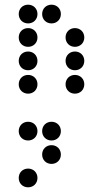

<svg xmlns="http://www.w3.org/2000/svg" viewBox="-20 -410 440 820"><path d="M100 -310C123 -310 140 -327 140 -350C140 -373 123 -390 100 -390C77 -390 60 -373 60 -350C60 -327 77 -310 100 -310ZM200 -310C223 -310 240 -327 240 -350C240 -373 223 -390 200 -390C177 -390 160 -373 160 -350C160 -327 177 -310 200 -310ZM100 -210C123 -210 140 -227 140 -250C140 -273 123 -290 100 -290C77 -290 60 -273 60 -250C60 -227 77 -210 100 -210ZM300 -210C323 -210 340 -227 340 -250C340 -273 323 -290 300 -290C277 -290 260 -273 260 -250C260 -227 277 -210 300 -210ZM100 -110C123 -110 140 -127 140 -150C140 -173 123 -190 100 -190C77 -190 60 -173 60 -150C60 -127 77 -110 100 -110ZM300 -110C323 -110 340 -127 340 -150C340 -173 323 -190 300 -190C277 -190 260 -173 260 -150C260 -127 277 -110 300 -110ZM100 -10C123 -10 140 -27 140 -50C140 -73 123 -90 100 -90C77 -90 60 -73 60 -50C60 -27 77 -10 100 -10ZM300 -10C323 -10 340 -27 340 -50C340 -73 323 -90 300 -90C277 -90 260 -73 260 -50C260 -27 277 -10 300 -10ZM100 190C123 190 140 173 140 150C140 127 123 110 100 110C77 110 60 127 60 150C60 173 77 190 100 190ZM200 190C223 190 240 173 240 150C240 127 223 110 200 110C177 110 160 127 160 150C160 173 177 190 200 190ZM200 290C223 290 240 273 240 250C240 227 223 210 200 210C177 210 160 227 160 250C160 273 177 290 200 290ZM100 390C123 390 140 373 140 350C140 327 123 310 100 310C77 310 60 327 60 350C60 373 77 390 100 390Z"/></svg>

Font: TINY 5x3 80
Style: Regular
Weight: 200
Designer: Jack Halten Fahnestock
Foundry: Velvetyne Type Foundry
Version: Version 1.002;hotconv 1.0.109;makeotfexe 2.5.65596